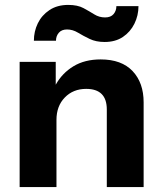

<svg xmlns="http://www.w3.org/2000/svg" viewBox="-20 -762 659 782"><path d="M60 0V-510H207V-417Q233 -464 279 -492Q325 -520 390 -520Q475 -520 520 -472.5Q565 -425 565 -345V0H415V-316Q415 -400 331 -400Q278 -400 244 -365Q210 -330 210 -274V0ZM406 -591Q371 -591 345 -603.5Q319 -616 297.5 -629Q276 -642 253 -642Q231 -642 219.5 -628.5Q208 -615 208 -596H118Q118 -634 134 -667Q150 -700 181.5 -721Q213 -742 258 -742Q296 -742 320 -729Q344 -716 364 -703.5Q384 -691 408 -691Q431 -691 442.5 -704.5Q454 -718 454 -737H544Q544 -699 527.5 -665.5Q511 -632 480.5 -611.5Q450 -591 406 -591Z"/></svg>

Font: Instrument Sans
Style: Bold
Weight: 700
Designer: Rodrigo Fuenzalida
Foundry: fragTYPE
Version: Version 1.000; ttfautohint (v1.8.4.7-5d5b);gftools[0.9.28]